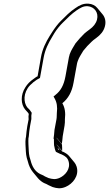

<svg xmlns="http://www.w3.org/2000/svg" viewBox="-20 -802 595 1047"><path d="M122 -57 120 -47C119 -36 118 -25 119 -13C121 13 120 36 126 59L132 79C137 100 146 120 159 136L188 171C197 181 208 190 220 196C229 200 238 203 245 208L267 218C290 225 310 229 338 217C376 201 413 157 398 107C395 98 391 90 386 84L357 49C349 39 337 32 323 25C322 25 320 25 319 24L291 -10C290 -11 289 -12 289 -14L319 21C319 8 319 -1 318 -14L289 -49C289 -50 289 -51 288 -52L317 -17C320 -33 320 -42 322 -59L332 -117C334 -128 334 -139 334 -152C338 -187 334 -215 320 -239C352 -265 372 -300 381 -351L400 -455C401 -459 402 -464 404 -469C411 -490 424 -507 434 -525C449 -544 462 -558 479 -574L489 -583L505 -595C528 -612 545 -631 552 -658C559 -684 553 -707 540 -723L511 -758C500 -772 482 -781 462 -782C435 -784 412 -773 390 -757C362 -739 336 -712 313 -689C297 -674 277 -647 265 -628L251 -606C230 -572 211 -535 203 -488L185 -386C177 -383 171 -377 162 -371C143 -358 129 -343 119 -327C90 -283 94 -233 117 -205C123 -197 130 -192 135 -184C135 -183 136 -182 137 -181C135 -172 135 -162 136 -151L129 -115C126 -99 123 -71 122 -57ZM305 17C303 16 301 15 298 14C297 11 295 7 294 4ZM153 -187C147 -194 145 -201 137 -208C112 -228 103 -278 131 -321C144 -342 178 -368 198 -377L218 -488C226 -532 244 -567 264 -600L277 -622C288 -640 309 -666 323 -679C347 -703 372 -728 397 -745C418 -759 435 -770 459 -768C494 -765 519 -734 509 -695C503 -673 489 -656 468 -641L452 -629L440 -619C423 -602 408 -586 392 -566C383 -549 369 -532 360 -506C358 -499 358 -496 356 -491L337 -386C328 -337 311 -307 283 -285L272 -276L278 -265C290 -244 294 -219 290 -186C289 -174 290 -162 288 -152L277 -93C275 -72 275 -63 272 -46L274 -44C275 -25 273 -11 277 0L279 10C280 15 283 21 285 26C295 30 307 38 316 40C337 50 348 58 354 78C366 119 336 154 305 168C282 178 266 175 245 169L225 160C215 153 207 151 199 147C171 133 155 106 147 73L141 53C136 32 137 11 135 -16C135 -27 134 -38 135 -47L137 -58C138 -72 141 -100 144 -115L151 -153C150 -166 151 -177 153 -187Z"/></svg>

Font: Blanket
Style: PosterObl
Weight: 900
Foundry: Cannot Into Space Fonts
Version: Version 0.9